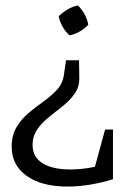

<svg xmlns="http://www.w3.org/2000/svg" viewBox="-20 -511 474 707"><path d="M229 176Q133 176 78 136.5Q23 97 23 29Q23 -13 41 -43Q59 -73 86 -95.5Q113 -118 140.5 -137.5Q168 -157 189 -179.5Q210 -202 215 -233L223 -289H271L272 -226Q273 -192 255.5 -167Q238 -142 212.5 -121.5Q187 -101 161 -80.5Q135 -60 117.5 -35Q100 -10 100 23Q100 67 136.5 90Q173 113 239 113Q300 113 379 92L396 149Q354 162 311.5 169Q269 176 229 176ZM317 149 367 -34H396V149ZM236 -381Q222 -393 211.5 -411Q201 -429 196 -451Q210 -465 228.5 -476Q247 -487 267 -491Q282 -476 292 -457.5Q302 -439 305 -420Q292 -406 273.5 -395Q255 -384 236 -381Z"/></svg>

Font: Piazzolla Thin
Style: Regular
Weight: 400
Version: Version 2.001